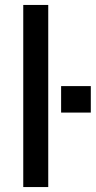

<svg xmlns="http://www.w3.org/2000/svg" viewBox="-20 -756 387 776"><path d="M74 0V-736H175V0ZM227 -301V-408H347V-301Z"/></svg>

Font: Mulish SemiBold
Style: Regular
Weight: 600
Designer: Vernon Adams
Foundry: Vernon Adams
Version: Version 3.603; ttfautohint (v1.8.3)